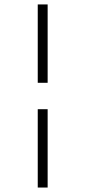

<svg xmlns="http://www.w3.org/2000/svg" viewBox="-20 -634 385 852"><path d="M147.5 -266.6V-614.3H191.4V-266.6ZM147.5 198.2V-149.4H191.4V198.2Z"/></svg>

Font: Padauk
Style: Bold
Weight: 700
Designer: Debbi Hosken, Becca Hirsbrunner Spalinger
Foundry: SIL International
Version: Version 5.003